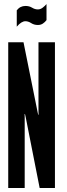

<svg xmlns="http://www.w3.org/2000/svg" viewBox="-20 -948 340 968"><path d="M21.5 0H104.5V-358L104 -373H106L109.5 -357.5L180 0H257V-735H174V-384L174.5 -369.5H172.5L170 -380.5L98.5 -735H21.5ZM64.5 -813.5Q88 -841 108 -841Q122.5 -841 137.2 -831.5Q152 -822 171 -822Q185.5 -822 196.2 -829.2Q207 -836.5 214.5 -846.5V-927.5Q207.5 -919 195.8 -909.8Q184 -900.5 171 -900.5Q156 -900.5 141.8 -909.2Q127.5 -918 108.5 -918Q81.5 -918 64.5 -896Z"/></svg>

Font: League Gothic SemiCondensed
Style: Regular
Weight: 400
Width: 4
Designer: The League of Moveable Type
Version: Version 1.600; ttfautohint (v1.8.3)